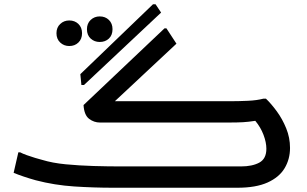

<svg xmlns="http://www.w3.org/2000/svg" viewBox="-20 -881 1439 901"><path d="M761 -748 808 -676 519 -406H1060Q1101 -406 1143.5 -408Q1186 -410 1216 -418H1228Q1253 -394 1279 -358.5Q1305 -323 1323 -279Q1341 -235 1341 -187Q1341 -134 1315.5 -91.5Q1290 -49 1235.5 -24.5Q1181 0 1094 0H511Q420 0 328 -6Q236 -12 148 -35Q119 -43 91 -52.5Q63 -62 44 -70L66 -166H75Q86 -160 105.5 -153Q125 -146 145 -140Q165 -134 177 -131Q226 -116 288.5 -110Q351 -104 418.5 -102Q486 -100 551 -100H1110Q1164 -100 1197 -118Q1230 -136 1230 -183Q1230 -213 1216.5 -248.5Q1203 -284 1178 -314Q1146 -309 1120 -307.5Q1094 -306 1053 -306H449Q421 -306 398 -323.5Q375 -341 372 -388L752 -748ZM357 -533 698 -861H710L736 -822L374 -482H362ZM448 -684Q423 -684 405.5 -700Q388 -716 388 -744Q388 -771 405.5 -787.5Q423 -804 448 -804Q474 -804 491 -787.5Q508 -771 508 -744Q508 -716 491 -700Q474 -684 448 -684ZM305 -665Q280 -665 262.5 -681.5Q245 -698 245 -725Q245 -752 262.5 -768.5Q280 -785 305 -785Q331 -785 348 -768.5Q365 -752 365 -725Q365 -698 348 -681.5Q331 -665 305 -665Z"/></svg>

Font: Kufam Medium
Style: Regular
Weight: 500
Designer: Wael Morcos, Artur Schmal
Foundry: Original Type
Version: Version 1.300; ttfautohint (v1.8.3)